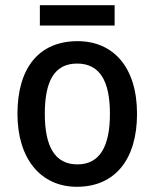

<svg xmlns="http://www.w3.org/2000/svg" viewBox="-20 -800 593 737"><path d="M420 -780H133V-702H420ZM506 -363C506 -543 414 -642 278 -642C130 -642 47 -540 47 -363C47 -190 137 -83 275 -83C423 -83 506 -190 506 -363ZM152 -363C152 -489 189 -556 276 -556C363 -556 402 -489 402 -363C402 -238 363 -169 277 -169C190 -169 152 -239 152 -363Z"/></svg>

Font: Noto Sans Kannada UI SemiCondensed Medium
Style: Regular
Weight: 500
Width: 4
Designer: Jelle Bosma - Monotype Design Team
Foundry: Monotype Imaging Inc.
Version: Version 2.005